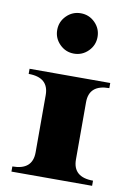

<svg xmlns="http://www.w3.org/2000/svg" viewBox="-87 -824 607 879"><g transform="rotate(10 217.0 -384.5)"><path d="M29.3 -478H404.3V-454.1Q310.5 -454.1 310.5 -372.1V-106Q310.5 -23.9 404.3 -23.9V0H29.3V-23.9Q123 -23.9 123 -106V-372.1Q123 -454.1 29.3 -454.1ZM150.6 -609.1Q123 -636.7 123 -675.3Q123 -713.9 150.6 -741.5Q178.2 -769 216.8 -769Q255.4 -769 283 -741.5Q310.5 -713.9 310.5 -675.3Q310.5 -636.7 283 -609.1Q255.4 -581.5 216.8 -581.5Q178.2 -581.5 150.6 -609.1Z"/></g></svg>

Font: itsadzoke
Style: Regular
Weight: 700
Width: 7
Version: Version 0.45